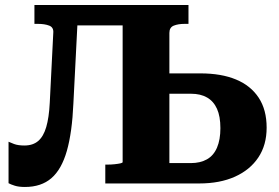

<svg xmlns="http://www.w3.org/2000/svg" viewBox="-20 -730 1109 764"><path d="M251 -710H556V-629H251ZM178 -321 192 -599Q194 -621 176 -628Q158 -635 131 -635H117V-710H292L272 -318Q267 -203 246 -129.5Q225 -56 184.5 -21Q144 14 79 14Q55 14 39 9Q23 4 14 -1V-166Q20 -163 36 -157Q52 -151 77 -151Q111 -151 132 -169Q153 -187 164 -224.5Q175 -262 178 -321ZM773 0H399V-75H407Q422 -75 436 -76.5Q450 -78 459 -80Q468 -82 468 -85V-710H730V-635H714Q689 -635 671.5 -628Q654 -621 654 -599V-81H739Q777 -81 803.5 -96Q830 -111 843.5 -142.5Q857 -174 857 -220Q857 -267 843.5 -297Q830 -327 804 -342Q778 -357 740 -357H624V-438H777Q861 -438 919.5 -413.5Q978 -389 1009.5 -341Q1041 -293 1041 -222Q1041 -153 1008 -103.5Q975 -54 915 -27Q855 0 773 0Z"/></svg>

Font: Roboto Serif
Style: Bold
Weight: 700
Designer: Greg Gazdowicz
Foundry: Commercial Type
Version: Version 1.008